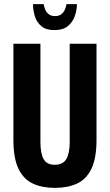

<svg xmlns="http://www.w3.org/2000/svg" viewBox="-20 -899 533 931"><path d="M246 12Q184 12 139 -9Q94 -30 69.5 -81Q45 -132 45 -221V-687H176V-211Q176 -155 191.5 -127.5Q207 -100 245 -100Q285 -100 301.5 -127.5Q318 -155 318 -211V-687H448V-221Q448 -132 423.5 -81Q399 -30 354 -9Q309 12 246 12ZM244 -753Q203 -753 180.5 -772Q158 -791 149 -820.5Q140 -850 140 -879H192Q194 -865 199.5 -852Q205 -839 216.5 -830Q228 -821 246 -821Q267 -821 278.5 -831Q290 -841 295.5 -854.5Q301 -868 302 -879H353Q353 -850 342.5 -820.5Q332 -791 308.5 -772Q285 -753 244 -753Z"/></svg>

Font: Archivo ExtraCondensed
Style: Bold
Weight: 700
Width: 2
Designer: Hector Gatti
Foundry: Omnibus-Type
Version: Version 2.001